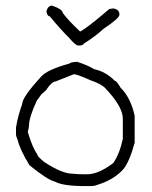

<svg xmlns="http://www.w3.org/2000/svg" viewBox="-20 -666 528 667"><path d="M246.6 -451.2H248.5Q285.6 -439 307.1 -425.8Q347.7 -417 379.4 -384.8Q385.3 -384.8 398.9 -361.3Q434.1 -326.7 447.8 -263.7V-169.9Q428.7 -100.6 406.7 -76.2Q373.5 -40.5 316.9 -23.4Q308.1 -19.5 291.5 -19.5H275.9Q198.2 -19.5 170.4 -35.2Q146.5 -40 82.5 -91.8Q48.8 -147 41.5 -179.7Q35.6 -193.8 35.6 -197.3V-222.7Q41.5 -261.2 57.1 -304.7Q57.1 -328.1 123.5 -400.4Q144 -423.8 221.2 -445.3Q225.1 -450.2 246.6 -451.2ZM76.7 -209V-207Q92.3 -153.8 109.9 -128.9Q110.4 -122.1 133.3 -103.5Q195.3 -62.5 232.9 -62.5Q251.5 -60.5 273.9 -60.5H281.7Q322.3 -60.5 373.5 -99.6Q396 -132.8 406.7 -183.6V-253.9Q406.7 -295.9 344.2 -361.3Q329.1 -375.5 295.4 -386.7Q248 -408.2 236.8 -408.2L172.4 -382.8Q161.1 -382.8 143.1 -357.4Q143.1 -354 123.5 -337.9L107.9 -316.4Q80.6 -257.8 80.6 -228.5Q80.6 -222.7 76.7 -209ZM160.6 -646.5Q197.8 -633.8 197.8 -621.1Q217.8 -594.2 258.3 -556.6Q279.3 -565.9 359.9 -634.8L373.5 -636.7Q395 -633.3 395 -615.2Q395 -602.5 340.3 -566.4Q311.5 -539.6 270 -513.7Q270 -507.8 252.4 -507.8Q242.7 -507.8 221.2 -533.2Q189.5 -564.9 152.8 -609.4Q144 -609.4 141.1 -627Q147 -646.5 160.6 -646.5Z"/></svg>

Font: CEF Fonts CJK
Style: Regular
Weight: 400
Designer: PartyBoss (派对大魔王)
Version: Release 2.25